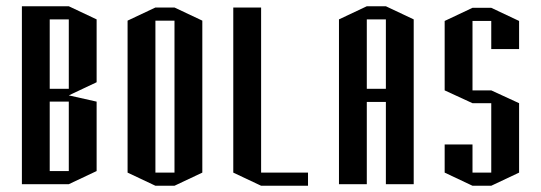

<svg xmlns="http://www.w3.org/2000/svg" viewBox="-20 -552 1730 614"><path d="M289 -490V-289L200 -247L289 -227V-5L200 37H50V-532H200ZM200 -5V-227H139V-5ZM200 -268V-490H139V-268Z M538 -528 627 -486V0L538 42H477L388 0V-486L477 -528ZM538 0V-486H477V0Z M726 -528H815V0H965V42H815L726 0Z M1214 -532 1303 -490V37H1214V-226H1153V37H1064V-490L1153 -532ZM1214 -268V-490H1153V-268Z M1402 -90H1491V0H1551V-222H1491L1402 -263V-485L1491 -527H1551L1640 -485V-395H1551V-485H1491V-263H1551L1640 -222V0L1551 42H1491L1402 0Z"/></svg>

Font: Frankia
Style: Regular
Weight: 400
Version: Version 001.000